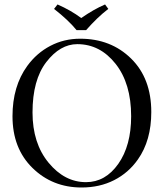

<svg xmlns="http://www.w3.org/2000/svg" viewBox="-20 -832 735 862"><path d="M323.7 -696.8Q287.6 -741.2 222.7 -792L238.3 -812Q298.3 -785.6 344.7 -751Q401.4 -790.5 451.7 -812L466.3 -792Q417 -754.4 366.7 -696.8ZM327.1 -633.8Q250 -633.8 188 -553.5Q126 -473.1 126 -327.1Q126 -189 198 -101.6Q270 -14.2 366.2 -14.2Q453.1 -14.2 511 -96.2Q568.8 -178.2 568.8 -310.1Q568.8 -457 499 -545.4Q429.2 -633.8 327.1 -633.8ZM659.2 -329.1Q659.2 -201.2 599.1 -116.2Q557.1 -56.2 492.4 -23.2Q427.7 9.8 346.2 9.8Q215.3 9.8 125.7 -78.1Q36.1 -166 36.1 -310.1Q36.1 -444.8 102.5 -536.1Q144.5 -593.8 205.8 -626Q267.1 -658.2 339.8 -658.2Q478 -658.2 568.6 -569.1Q659.2 -480 659.2 -329.1Z"/></svg>

Font: Linux Libertine Display
Style: Regular
Weight: 400
Designer: Philipp H. Poll
Foundry: Philipp H. Poll
Version: Version 5.0.9